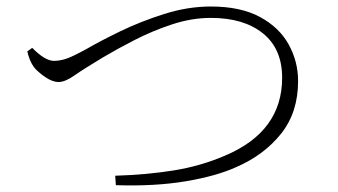

<svg xmlns="http://www.w3.org/2000/svg" viewBox="-20 -631 1040 590"><path d="M79 -484Q118 -444 146 -444Q163 -444 182 -450Q201 -456 245 -480Q288 -505 350 -535Q412 -565 484.5 -588Q557 -611 628 -611Q719 -611 778.5 -579Q838 -547 867 -494.5Q896 -442 896 -382Q896 -286 844 -220.5Q792 -155 707 -118Q646 -90 551 -74Q456 -58 336 -62L334 -91Q432 -94 515 -107.5Q598 -121 672 -153Q847 -227 847 -392Q847 -481 788 -528.5Q729 -576 628 -576Q569 -576 508.5 -556Q448 -536 393.5 -508Q339 -480 297 -455Q237 -419 208.5 -399Q180 -379 160 -379Q141 -379 118.5 -394.5Q96 -410 84 -425Q70 -445 64 -473Z"/></svg>

Font: Minh Nguyen ExtraLight
Style: Regular
Weight: 250
Designer: Ryoko NISHIZUKA 西塚涼子 (kana & ideographs); Frank Grießhammer (Latin, Greek & Cyrillic); Wenlong ZHANG 张文龙 (bopomofo); San
Foundry: Adobe
Version: Version 1.100;July 7, 2023;FontCreator 14.0.0.2814 64-bit